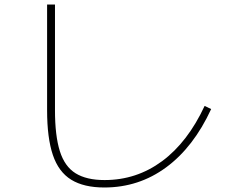

<svg xmlns="http://www.w3.org/2000/svg" viewBox="-20 -790 1040 852"><path d="M443 42Q352 42 296 7.5Q240 -27 214.5 -102.5Q189 -178 189 -301V-770H224V-301Q224 -188 245.5 -119.5Q267 -51 315.5 -21Q364 9 444 9Q586 9 699.5 -75Q813 -159 888 -320L917 -306Q839 -137 717.5 -47.5Q596 42 443 42Z"/></svg>

Font: M PLUS 2 ExtraLight
Style: Regular
Weight: 250
Designer: Coji Morishita
Foundry: UNDERFOREST DESIGN
Version: Version 1.001